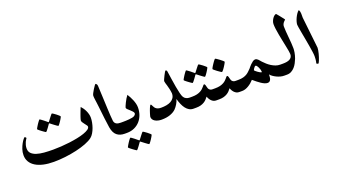

<svg xmlns="http://www.w3.org/2000/svg" viewBox="-60 -993 2869 1636"><g transform="rotate(-20 1374.5 -175.0)"><path d="M690.9 -227.5Q690.9 -208.5 686.5 -185.3Q682.1 -162.1 674.1 -139.4Q666 -116.7 654.3 -97.2Q642.6 -77.6 627.9 -65.9Q604.5 -47.4 564 -31.7Q523.4 -16.1 474.4 -4.9Q425.3 6.3 371.6 12.7Q317.9 19 267.6 19Q214.8 19 173.1 9.5Q131.3 0 102.3 -18.1Q73.2 -36.1 57.6 -62.5Q42 -88.9 42 -122.1Q42 -150.4 50.8 -176.3Q59.6 -202.1 70.6 -221.7Q81.5 -241.2 91.1 -252.9Q100.6 -264.6 102.1 -264.6Q104.5 -264.6 110.1 -260.7Q115.7 -256.8 115.7 -252V-251.5Q115.7 -251 115.2 -250.5Q113.8 -248 108.9 -241Q104 -233.9 99.1 -222.9Q94.2 -211.9 90.3 -197.8Q86.4 -183.6 86.4 -167.5Q86.4 -139.6 103 -122.8Q119.6 -106 148.2 -96.7Q176.8 -87.4 215.1 -84.2Q253.4 -81.1 296.4 -81.1Q330.6 -81.1 369.4 -83.5Q408.2 -85.9 446.8 -90.8Q485.4 -95.7 520.5 -102.8Q555.7 -109.9 582.8 -119.4Q609.9 -128.9 626 -140.1Q642.1 -151.4 642.1 -165Q642.1 -170.4 635.7 -178.7Q629.4 -187 622.1 -196.5Q614.7 -206.1 608.4 -215.6Q602.1 -225.1 602.1 -232.9Q602.1 -236.3 604.5 -245.1Q606.9 -253.9 610.8 -265.4Q614.7 -276.9 619.4 -289.6Q624 -302.2 628.4 -313.2Q632.8 -324.2 636 -332.3Q639.2 -340.3 640.6 -342.8Q649.4 -334 658.4 -321Q667.5 -308.1 674.8 -292.7Q682.1 -277.3 686.5 -260.5Q690.9 -243.7 690.9 -227.5ZM390.1 -374.5Q393.1 -374.5 403.3 -367.7Q413.6 -360.8 424.8 -352.3Q436 -343.8 444.8 -335.7Q453.6 -327.6 453.6 -325.7Q453.6 -323.7 450.7 -317.9Q447.8 -312 443.1 -304.2Q438.5 -296.4 432.9 -287.8Q427.2 -279.3 422.1 -272.2Q417 -265.1 412.8 -260.5Q408.7 -255.9 407.2 -255.9Q405.3 -255.9 395.8 -262.7Q386.2 -269.5 375 -277.8L345.7 -300.3Q342.8 -303.2 339.4 -303.2Q337.9 -303.2 335.4 -298.8Q324.2 -283.2 315.4 -270.5Q307.6 -259.8 300.3 -251.2Q293 -242.7 290.5 -242.7Q289.6 -242.7 284.4 -245.8Q279.3 -249 272 -254.2Q264.6 -259.3 256.8 -265.1Q249 -271 242.2 -276.4Q235.4 -281.7 231 -285.9Q226.6 -290 226.6 -291.5Q226.6 -293.5 229.7 -299.3Q232.9 -305.2 237.8 -313.2Q242.7 -321.3 248.3 -330.1Q253.9 -338.9 259.3 -345.9Q264.6 -353 268.6 -357.9Q272.5 -362.8 273.4 -362.8Q276.9 -362.8 286.6 -355.7Q296.4 -348.6 307.1 -340.3Q319.8 -330.6 334 -318.4Q336.9 -314.9 339.4 -314.9Q340.8 -314.9 342 -315.9Q343.3 -316.9 345.7 -320.3Q356.9 -335 366.2 -347.2Q374 -357.4 381.1 -366Q388.2 -374.5 390.1 -374.5Z M916 0Q872.6 0 845.5 -22.5Q818.4 -44.9 809.6 -97.2Q803.7 -132.3 798.1 -182.4Q792.5 -232.4 785.6 -293Q783.2 -314.9 781 -330.3Q778.8 -345.7 777.3 -357.4Q775.9 -369.1 774.9 -377.9Q773.9 -386.7 773.9 -395Q773.9 -402.3 781.2 -417Q788.6 -431.6 797.9 -446.5Q807.1 -461.4 815.4 -472.7Q823.7 -483.9 825.7 -483.9Q830.1 -483.9 835.2 -477.5Q840.3 -471.2 840.8 -461.4Q844.2 -392.1 846.4 -340.6Q848.6 -289.1 850.3 -250.7Q852.1 -212.4 853.8 -185.3Q855.5 -158.2 857.9 -138.2Q859.4 -127 864.5 -119.6Q869.6 -112.3 877.2 -107.9Q884.8 -103.5 894.8 -101.8Q904.8 -100.1 916 -100.1H933.1Q944.3 -100.1 950.9 -90.6Q957.5 -81.1 957.5 -53.2Q957.5 -23.4 950.2 -11.7Q942.9 0 933.1 0Z M1098.1 -172.9Q1098.1 -137.7 1087.2 -106.4Q1076.2 -75.2 1055.2 -51.5Q1034.2 -27.8 1003.9 -13.9Q973.6 0 935.5 0H916.5Q905.3 0 898.7 -10.5Q892.1 -21 892.1 -50.8Q892.1 -65.4 894.3 -75.2Q896.5 -85 900.1 -90.3Q903.8 -95.7 908.2 -97.9Q912.6 -100.1 916.5 -100.1H935.5Q947.3 -100.1 962.2 -100.6Q977.1 -101.1 991.7 -102.5Q1006.3 -104 1018.8 -106.2Q1031.2 -108.4 1038.1 -112.3Q1047.4 -117.7 1051.3 -123.8Q1055.2 -129.9 1055.2 -133.8Q1055.2 -143.1 1046.1 -152.8Q1037.1 -162.6 1026.6 -171.9Q1016.1 -181.2 1007.1 -189.7Q998 -198.2 998 -205.1Q998 -208 1002.9 -219.7Q1007.8 -231.4 1015.1 -246.3Q1022.5 -261.2 1031.7 -276.9Q1041 -292.5 1049.8 -303.7Q1058.1 -291 1066.7 -275.1Q1075.2 -259.3 1082.3 -241.9Q1089.4 -224.6 1093.8 -206.8Q1098.1 -189 1098.1 -172.9ZM1064.5 36.1Q1067.4 36.1 1077.6 43Q1087.9 49.8 1099.1 58.3Q1110.4 66.9 1119.1 75Q1127.9 83 1127.9 85Q1127.9 86.9 1125 92.8Q1122.1 98.6 1117.4 106.4Q1112.8 114.3 1107.2 122.8Q1101.6 131.3 1096.4 138.4Q1091.3 145.5 1087.2 150.1Q1083 154.8 1081.5 154.8Q1079.6 154.8 1070.1 147.9Q1060.5 141.1 1049.3 132.8L1020 110.4Q1017.1 107.4 1013.7 107.4Q1012.2 107.4 1009.8 111.8Q998.5 127.4 989.7 140.1Q981.9 150.9 974.6 159.4Q967.3 168 964.8 168Q963.9 168 958.7 164.8Q953.6 161.6 946.3 156.5Q939 151.4 931.2 145.5Q923.3 139.6 916.5 134.3Q909.7 128.9 905.3 124.8Q900.9 120.6 900.9 119.1Q900.9 117.2 904.1 111.3Q907.2 105.5 912.1 97.4Q917 89.4 922.6 80.6Q928.2 71.8 933.6 64.7Q939 57.6 942.9 52.7Q946.8 47.9 947.8 47.9Q951.2 47.9 960.9 54.9Q970.7 62 981.4 70.3Q994.1 80.1 1008.3 92.3Q1011.2 95.7 1013.7 95.7Q1015.1 95.7 1016.4 94.7Q1017.6 93.8 1020 90.3Q1031.2 75.7 1040.5 63.5Q1048.3 53.2 1055.4 44.7Q1062.5 36.1 1064.5 36.1Z M1584.5 -50.3Q1584.5 -44.4 1583.7 -35.9Q1583 -27.3 1580.3 -19.3Q1577.6 -11.2 1572.3 -5.6Q1566.9 0 1557.6 0H1539.6Q1518.1 0 1501.2 -9.8Q1484.4 -19.5 1471.2 -36.6Q1458 -53.7 1448 -76.9Q1438 -100.1 1430.2 -127.4Q1425.3 -106.9 1412.1 -85Q1398.9 -63 1383.3 -47.4Q1362.8 -27.8 1330.1 -16.4Q1297.4 -4.9 1252.9 -4.9Q1235.4 -4.9 1220 -8.8Q1204.6 -12.7 1193.1 -19.8Q1181.6 -26.9 1175.3 -37.1Q1168.9 -47.4 1168.9 -60.1Q1168.9 -62.5 1171.1 -70.3Q1173.3 -78.1 1176.5 -89.1Q1179.7 -100.1 1184.1 -112.1Q1188.5 -124 1192.6 -134Q1196.8 -144 1200.7 -150.6Q1204.6 -157.2 1207.5 -157.2Q1211.4 -157.2 1214.4 -150.6Q1217.3 -144 1220.2 -139.2Q1222.7 -135.3 1226.1 -128.9Q1229.5 -122.6 1236.1 -116.7Q1242.7 -110.8 1253.9 -106.4Q1265.1 -102.1 1283.7 -102.1Q1309.1 -102.1 1332 -106.2Q1355 -110.4 1372.6 -120.1Q1390.1 -129.9 1400.6 -146Q1411.1 -162.1 1411.1 -186Q1408.7 -209 1404.3 -228Q1399.9 -247.1 1395.5 -262Q1391.1 -276.9 1387.7 -287.8Q1384.3 -298.8 1384.3 -305.2Q1384.3 -309.6 1390.1 -323Q1396 -336.4 1403.3 -350.8Q1410.6 -365.2 1417.2 -376.5Q1423.8 -387.7 1424.8 -387.7Q1427.2 -387.7 1432.4 -385.3Q1437.5 -382.8 1438.5 -374.5Q1443.8 -338.4 1449.5 -299.8Q1455.1 -261.2 1461.2 -226.8Q1467.3 -192.4 1473.9 -165.8Q1480.5 -139.2 1487.8 -127Q1496.1 -113.3 1510.3 -106.7Q1524.4 -100.1 1539.6 -100.1H1557.6Q1566.9 -100.1 1572.3 -94.5Q1577.6 -88.9 1580.3 -80.8Q1583 -72.8 1583.7 -64.5Q1584.5 -56.2 1584.5 -50.3Z M1793.9 -50.8Q1793.9 -26.9 1789.6 -13.4Q1785.2 0 1767.1 0H1748Q1734.4 0 1725.3 -3.4Q1716.3 -6.8 1706.5 -15.1Q1698.2 -22 1690.9 -33.2Q1683.6 -44.4 1678.7 -58.6Q1669.9 -46.9 1659.9 -36.4Q1649.9 -25.9 1636.2 -17.8Q1622.6 -9.8 1605 -4.9Q1587.4 0 1564 0H1545.9Q1536.6 0 1531.2 -3.2Q1525.9 -6.3 1523.2 -12.9Q1520.5 -19.5 1519.8 -28.8Q1519 -38.1 1519 -50.8Q1519 -62.5 1519.8 -71.5Q1520.5 -80.6 1523.2 -86.9Q1525.9 -93.3 1531.2 -96.7Q1536.6 -100.1 1545.9 -100.1H1564Q1589.4 -100.1 1608.2 -104.7Q1627 -109.4 1640.1 -116.7Q1653.3 -124 1661.9 -132.1Q1670.4 -140.1 1676.5 -147.5Q1682.6 -154.8 1686.5 -159.4Q1690.4 -164.1 1694.3 -164.1Q1697.3 -164.1 1700.7 -159.7Q1704.1 -155.3 1708 -137.2Q1709.5 -130.9 1711.7 -124.3Q1713.9 -117.7 1718.5 -112.3Q1723.1 -106.9 1730.2 -103.5Q1737.3 -100.1 1748 -100.1H1767.1Q1785.2 -100.1 1789.6 -87.4Q1793.9 -74.7 1793.9 -50.8ZM1706.5 -340.3Q1709.5 -340.3 1719.7 -333.5Q1730 -326.7 1741.2 -318.1Q1752.4 -309.6 1761.2 -301.5Q1770 -293.5 1770 -291.5Q1770 -289.6 1767.1 -283.7Q1764.2 -277.8 1759.5 -270Q1754.9 -262.2 1749.3 -253.7Q1743.7 -245.1 1738.5 -238Q1733.4 -231 1729.2 -226.3Q1725.1 -221.7 1723.6 -221.7Q1721.7 -221.7 1712.2 -228.5Q1702.6 -235.4 1691.4 -243.7L1662.1 -266.1Q1659.2 -269 1655.8 -269Q1654.3 -269 1651.9 -264.6Q1640.6 -249 1631.8 -236.3Q1624 -225.6 1616.7 -217Q1609.4 -208.5 1606.9 -208.5Q1606 -208.5 1600.8 -211.7Q1595.7 -214.8 1588.4 -220Q1581.1 -225.1 1573.2 -231Q1565.4 -236.8 1558.6 -242.2Q1551.8 -247.6 1547.4 -251.7Q1543 -255.9 1543 -257.3Q1543 -259.3 1546.1 -265.1Q1549.3 -271 1554.2 -279.1Q1559.1 -287.1 1564.7 -295.9Q1570.3 -304.7 1575.7 -311.8Q1581.1 -318.8 1585 -323.7Q1588.9 -328.6 1589.8 -328.6Q1593.3 -328.6 1603 -321.5Q1612.8 -314.5 1623.5 -306.2Q1636.2 -296.4 1650.4 -284.2Q1653.3 -280.8 1655.8 -280.8Q1657.2 -280.8 1658.4 -281.7Q1659.7 -282.7 1662.1 -286.1Q1673.3 -300.8 1682.6 -313Q1690.4 -323.2 1697.5 -331.8Q1704.6 -340.3 1706.5 -340.3Z M2002.4 -50.8Q2002.4 -26.9 1998 -13.4Q1993.7 0 1975.6 0H1956.5Q1942.9 0 1933.8 -3.4Q1924.8 -6.8 1915 -15.1Q1906.7 -22 1899.4 -33.2Q1892.1 -44.4 1887.2 -58.6Q1878.4 -46.9 1868.4 -36.4Q1858.4 -25.9 1844.7 -17.8Q1831.1 -9.8 1813.5 -4.9Q1795.9 0 1772.5 0H1754.4Q1745.1 0 1739.7 -3.2Q1734.4 -6.3 1731.7 -12.9Q1729 -19.5 1728.3 -28.8Q1727.5 -38.1 1727.5 -50.8Q1727.5 -62.5 1728.3 -71.5Q1729 -80.6 1731.7 -86.9Q1734.4 -93.3 1739.7 -96.7Q1745.1 -100.1 1754.4 -100.1H1772.5Q1797.9 -100.1 1816.7 -104.7Q1835.4 -109.4 1848.6 -116.7Q1861.8 -124 1870.4 -132.1Q1878.9 -140.1 1885 -147.5Q1891.1 -154.8 1895 -159.4Q1898.9 -164.1 1902.8 -164.1Q1905.8 -164.1 1909.2 -159.7Q1912.6 -155.3 1916.5 -137.2Q1918 -130.9 1920.2 -124.3Q1922.4 -117.7 1927 -112.3Q1931.6 -106.9 1938.7 -103.5Q1945.8 -100.1 1956.5 -100.1H1975.6Q1993.7 -100.1 1998 -87.4Q2002.4 -74.7 2002.4 -50.8ZM1925.3 -285.2Q1925.3 -283.2 1922.1 -277.1Q1918.9 -271 1914.1 -262.7Q1909.2 -254.4 1903.1 -245.1Q1897 -235.8 1891.4 -228.3Q1885.7 -220.7 1880.9 -215.6Q1876 -210.4 1874 -210.4Q1872.6 -210.4 1861.6 -217.5Q1850.6 -224.6 1838.4 -233.6Q1826.2 -242.7 1816.2 -251.2Q1806.2 -259.8 1806.2 -262.2Q1806.2 -264.2 1809.3 -270.5Q1812.5 -276.9 1817.6 -285.2Q1822.8 -293.5 1828.9 -302.7Q1835 -312 1840.6 -319.6Q1846.2 -327.1 1850.6 -332.3Q1855 -337.4 1856.9 -337.4Q1859.9 -337.4 1870.8 -330.1Q1881.8 -322.8 1894 -313.7Q1906.2 -304.7 1915.8 -296.1Q1925.3 -287.6 1925.3 -285.2Z M2406.7 -50.3Q2406.7 -44.4 2406 -35.9Q2405.3 -27.3 2402.6 -19.3Q2399.9 -11.2 2394.5 -5.6Q2389.2 0 2379.9 0H2361.8Q2345.7 0 2328.1 -4.6Q2310.5 -9.3 2294.4 -17.1Q2278.3 -24.9 2264.6 -34.7Q2251 -44.4 2243.2 -54.7Q2243.2 -43 2241.9 -31.2Q2240.7 -19.5 2237.1 -10.5Q2233.4 -1.5 2226.6 4.2Q2219.7 9.8 2208.5 9.8Q2195.8 9.8 2182.1 3.9Q2168.5 -2 2153.6 -11.7Q2138.7 -21.5 2122.8 -34.2Q2106.9 -46.9 2090.3 -61Q2080.1 -49.3 2067.1 -38.3Q2054.2 -27.3 2040 -18.8Q2025.9 -10.3 2011 -5.1Q1996.1 0 1981 0H1962.9Q1953.6 0 1948.2 -5.6Q1942.9 -11.2 1940.2 -19.3Q1937.5 -27.3 1936.8 -35.9Q1936 -44.4 1936 -50.3Q1936 -56.2 1936.8 -64.5Q1937.5 -72.8 1940.2 -80.8Q1942.9 -88.9 1948.2 -94.5Q1953.6 -100.1 1962.9 -100.1H1981Q2009.3 -100.1 2028.3 -105.5Q2047.4 -110.8 2061 -119.4Q2074.7 -127.9 2085 -138.4Q2095.2 -148.9 2105.5 -158.7Q2106 -159.7 2113.3 -168.7Q2120.6 -177.7 2130.9 -188Q2141.1 -198.2 2152.8 -206.8Q2164.6 -215.3 2174.8 -215.3Q2182.6 -215.3 2189 -211.9Q2195.3 -208.5 2200.7 -203.1Q2206.1 -197.8 2211.7 -190.9Q2217.3 -184.1 2223.6 -177.2Q2236.3 -163.6 2251.7 -149.9Q2267.1 -136.2 2284.7 -125.2Q2302.2 -114.3 2321.5 -107.2Q2340.8 -100.1 2361.8 -100.1H2379.9Q2389.2 -100.1 2394.5 -94.5Q2399.9 -88.9 2402.6 -80.8Q2405.3 -72.8 2406 -64.5Q2406.7 -56.2 2406.7 -50.3ZM2193.4 -99.1Q2193.4 -106 2190.2 -116.7Q2187 -127.4 2182.4 -137.7Q2177.7 -147.9 2171.9 -155.5Q2166 -163.1 2160.6 -163.1Q2156.2 -163.1 2151.9 -158.4Q2147.5 -153.8 2143.6 -148.4Q2139.6 -143.1 2137.2 -137.9Q2134.8 -132.8 2134.8 -132.3Q2134.8 -129.4 2142.1 -122.8Q2149.4 -116.2 2158.9 -109.6Q2168.5 -103 2177 -98.1Q2185.5 -93.3 2188.5 -93.3Q2190.9 -93.3 2192.1 -94.2Q2193.4 -95.2 2193.4 -99.1Z M2515.1 -193.4Q2515.1 -187 2514.4 -177.2Q2513.7 -167.5 2511.7 -155.8Q2509.8 -144 2506.3 -130.9Q2502.9 -117.7 2498 -104.5Q2491.2 -86.9 2481.4 -68.4Q2471.7 -49.8 2458.3 -34.7Q2444.8 -19.5 2427.2 -9.8Q2409.7 0 2387.2 0H2368.2Q2358.9 0 2353.5 -3.4Q2348.1 -6.8 2345.5 -13.2Q2342.8 -19.5 2342 -28.8Q2341.3 -38.1 2341.3 -50.3Q2341.3 -59.6 2342 -68.6Q2342.8 -77.6 2345.5 -84.5Q2348.1 -91.3 2353.5 -95.7Q2358.9 -100.1 2368.2 -100.1H2387.2Q2405.3 -100.1 2421.1 -102.8Q2437 -105.5 2448.5 -111.8Q2460 -118.2 2466.6 -128.9Q2473.1 -139.6 2473.1 -155.3Q2473.1 -164.6 2469.7 -184.3Q2466.3 -204.1 2460.9 -230Q2455.6 -255.9 2449.5 -285.6Q2443.4 -315.4 2438 -344.2Q2432.6 -373 2429.2 -398.9Q2425.8 -424.8 2425.8 -443.4Q2425.8 -456.1 2430.7 -469.2Q2435.5 -482.4 2443.1 -493.4Q2450.7 -504.4 2459.5 -511.2Q2468.3 -518.1 2475.6 -518.1Q2476.1 -518.1 2480.5 -512.9Q2484.9 -507.8 2491.2 -500.2Q2497.6 -492.7 2504.6 -483.6Q2511.7 -474.6 2517.8 -466.8Q2523.9 -459 2528.1 -453.4Q2532.2 -447.8 2532.2 -447.3Q2532.2 -446.3 2527.6 -442.4Q2522.9 -438.5 2517.1 -431.9Q2511.2 -425.3 2506.6 -416Q2502 -406.7 2502 -395Q2502 -375.5 2503.9 -349.4Q2505.9 -323.2 2508.5 -295.4Q2511.2 -267.6 2513.2 -240.7Q2515.1 -213.9 2515.1 -193.4Z M2710 -127Q2710 -117.2 2707.5 -103.8Q2705.1 -90.3 2701.4 -75.7Q2697.8 -61 2693.1 -47.1Q2688.5 -33.2 2684.1 -22Q2679.7 -10.7 2675.8 -3.9Q2671.9 2.9 2669.9 2.9Q2665.5 2.9 2659.9 0.5Q2654.3 -2 2654.3 -5.9Q2654.3 -7.3 2655.5 -11Q2656.7 -14.6 2658 -22Q2659.2 -29.3 2660.4 -40.5Q2661.6 -51.8 2661.6 -67.9Q2661.6 -82 2658 -107.9Q2654.3 -133.8 2649.2 -165Q2644 -196.3 2637.7 -229.7Q2631.3 -263.2 2626.2 -292Q2621.1 -320.8 2617.4 -341.8Q2613.8 -362.8 2613.8 -369.6Q2613.8 -380.9 2618.4 -397Q2623 -413.1 2630.6 -429.4Q2638.2 -445.8 2648.2 -460.4Q2658.2 -475.1 2668.9 -482.9Q2674.3 -475.1 2676.5 -464.6Q2678.7 -454.1 2678.7 -447.3V-411.1L2710 -127Z"/></g></svg>

Font: Scheherazade
Style: Bold
Weight: 700
Version: Version 2.100 (build 932/914)